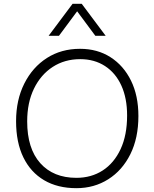

<svg xmlns="http://www.w3.org/2000/svg" viewBox="-20 -975 807 1003"><path d="M379 8Q281 8 210.5 -33.5Q140 -75 102 -153Q64 -231 64 -342Q64 -453 107 -538.5Q150 -624 225 -672Q300 -720 398 -720Q489 -720 557.5 -676Q626 -632 664.5 -553.5Q703 -475 703 -369Q703 -254 661 -169.5Q619 -85 545.5 -38.5Q472 8 379 8ZM379 -46Q457 -46 516.5 -84.5Q576 -123 610 -196Q644 -269 644 -372Q644 -462 614 -528Q584 -594 528.5 -630Q473 -666 399 -666Q318 -666 255.5 -625.5Q193 -585 157.5 -512Q122 -439 122 -341Q122 -199 190.5 -122.5Q259 -46 379 -46ZM532 -788H478L383 -916L288 -788H234L359 -955H407Z"/></svg>

Font: Livvic Light
Style: Regular
Weight: 300
Designer: Jacques Le Bailly, Baron von Fonthausen
Version: Version 1.001; ttfautohint (v1.8.2)